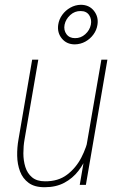

<svg xmlns="http://www.w3.org/2000/svg" viewBox="-20 -780 509 810"><path d="M337.4 -122.1 407.7 -528.3H433.1L342.3 0H316.4ZM355.5 -207.5H372.1Q364.3 -168 349.6 -129.2Q335 -90.3 310.8 -59.1Q286.6 -27.8 251.5 -9Q216.3 9.8 169.4 9.8Q126.5 10.3 101.1 -8.3Q75.7 -26.9 64.5 -56.9Q53.2 -86.9 52.5 -122.3Q51.8 -157.7 58.1 -192.4L115.7 -528.3H141.6L83.5 -191.4Q78.6 -163.6 78.6 -133.1Q78.6 -102.5 86.9 -75.7Q95.2 -48.8 115.2 -32Q135.3 -15.1 169.9 -15.1Q225.6 -14.6 262.9 -43Q300.3 -71.3 323 -115Q345.7 -158.7 355.5 -207.5ZM225.6 -675.8Q229 -698.7 242.7 -717.5Q256.3 -736.3 276.9 -747.8Q297.4 -759.3 320.8 -759.8Q356.4 -759.8 376.5 -734.1Q396.5 -708.5 391.1 -675.3Q387.7 -652.8 374 -634.3Q360.4 -615.7 340.1 -604.5Q319.8 -593.3 295.9 -592.8Q261.2 -592.8 241 -617.4Q220.7 -642.1 225.6 -675.8ZM252.4 -675.8Q248 -652.8 260.3 -636Q272.5 -619.1 296.4 -619.1Q320.8 -618.7 339.6 -635.5Q358.4 -652.3 363.3 -675.8Q367.7 -698.7 356.2 -716.1Q344.7 -733.4 320.3 -733.4Q295.4 -733.9 276.4 -716.6Q257.3 -699.2 252.4 -675.8Z"/></svg>

Font: Roboto Condensed Thin
Style: Italic
Weight: 250
Italic angle: -12°
Designer: Christian Robertson
Foundry: Google
Version: Version 3.008; 2023